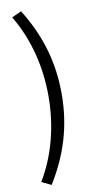

<svg xmlns="http://www.w3.org/2000/svg" viewBox="-109 -863 555 1105"><g transform="rotate(-10 169.0 -310.5)"><path d="M99 197C192 47 247 -114 247 -311C247 -507 192 -669 99 -818L43 -792C129 -649 170 -481 170 -311C170 -141 129 28 43 170Z"/></g></svg>

Font: Kinto Sans
Style: Regular
Weight: 400
Designer: Authors: Ryoko NISHIZUKA  (kana & ideographs); Paul D. Hunt (Latin, Greek & Cyrillic); Wenlong ZHANG  (bopomofo); Sandol
Foundry: Adobe Systems Incorporated, ookami Inc.
Version: Version 0.001